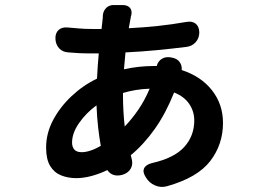

<svg xmlns="http://www.w3.org/2000/svg" viewBox="-20 -697 1040 762"><path d="M664 -468Q684 -464 693.5 -450Q703 -436 701 -419Q778 -394 821.5 -338.5Q865 -283 865 -209Q865 -124 814.5 -58Q764 8 643 42Q619 49 595.5 39Q572 29 559 7Q545 -14 552 -29Q559 -44 584 -50Q672 -70 711.5 -114Q751 -158 751 -219Q751 -255 731 -284.5Q711 -314 671 -330Q638 -247 594.5 -185.5Q551 -124 499 -81L502 -69Q509 -46 499 -28Q489 -10 465 -3Q426 7 406 -22Q375 -7 343 1.5Q311 10 283 10Q250 10 222.5 -1Q195 -12 179 -38.5Q163 -65 163 -111Q163 -168 190.5 -220Q218 -272 263.5 -315Q309 -358 365 -385Q366 -411 368 -436.5Q370 -462 372 -485H347Q315 -485 295 -486Q275 -487 252 -489Q229 -490 215 -505Q201 -520 200 -543Q199 -565 212 -577.5Q225 -590 248 -588Q273 -586 294.5 -584Q316 -582 347 -582H383L388 -627V-634Q389 -653 401.5 -665.5Q414 -678 434 -677H469Q488 -676 496.5 -665Q505 -654 501 -636Q500 -635 499.5 -632Q499 -629 499 -628L491 -585Q551 -588 607 -594Q663 -600 720 -610Q742 -614 756 -603.5Q770 -593 771 -569Q771 -546 757 -530Q743 -514 721 -511Q665 -504 603 -498Q541 -492 478 -489L472 -422Q531 -435 589 -435H602Q607 -455 624 -464.5Q641 -474 664 -468ZM574 -345Q544 -344 517.5 -339.5Q491 -335 468 -328Q468 -286 470 -253.5Q472 -221 475 -195Q503 -224 528.5 -261Q554 -298 574 -345ZM380 -118Q374 -152 369.5 -191Q365 -230 363 -279Q322 -249 294 -209Q266 -169 266 -131Q266 -114 275 -103.5Q284 -93 304 -93Q336 -93 380 -118Z"/></svg>

Font: Chiron GoRound TC
Style: Bold
Weight: 700
Designer: Ryoko NISHIZUKA 西塚涼子 (kana, bopomofo & ideographs); Paul D. Hunt (Latin, Greek & Cyrillic); Sandoll Communications 산돌커뮤니
Foundry: Adobe
Version: Version 1.000;hotconv 1.1.1;makeotfexe 2.6.0